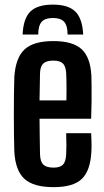

<svg xmlns="http://www.w3.org/2000/svg" viewBox="-20 -782 440 811"><path d="M203.5 -762.5Q268.5 -762.5 298.2 -733.2Q328 -704 331.5 -636H265.5Q265.5 -673.5 251 -689.8Q236.5 -706 203.5 -706Q170.5 -706 156 -689.8Q141.5 -673.5 141.5 -636H75.5Q78.5 -704 108.2 -733.2Q138 -762.5 203.5 -762.5ZM206.5 8.5Q121.5 8.5 83.2 -26.5Q45 -61.5 40.5 -141.5Q39.5 -170 39 -211.2Q38.5 -252.5 38.5 -297.8Q38.5 -343 39 -385Q39.5 -427 40.5 -457Q46 -538.5 84 -573.5Q122 -608.5 205.5 -608.5Q287.5 -608.5 324.8 -574.2Q362 -540 366 -461.5Q366.5 -448 366.8 -419.2Q367 -390.5 366.8 -353.8Q366.5 -317 365 -280.5H147Q147 -244 147.8 -206.8Q148.5 -169.5 149 -130.5Q150 -99 163.2 -86.5Q176.5 -74 206 -74Q234 -74 246 -86.5Q258 -99 259.5 -130.5Q260.5 -145.5 260.5 -168.5Q260.5 -191.5 259.5 -219.5H365Q366 -206 366.5 -182.8Q367 -159.5 366 -141.5Q362 -61.5 325.8 -26.5Q289.5 8.5 206.5 8.5ZM147 -358H260.5Q261 -382.5 261 -406Q261 -429.5 260.5 -447.2Q260 -465 259.5 -473Q258 -501.5 245.8 -513.8Q233.5 -526 205.5 -526Q176 -526 163 -513.8Q150 -501.5 149 -473Q148.5 -442.5 148 -414Q147.5 -385.5 147 -358Z"/></svg>

Font: Big Shoulders Display Thin
Style: Bold
Weight: 700
Version: Version 2.002